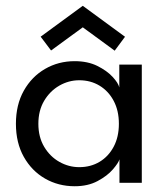

<svg xmlns="http://www.w3.org/2000/svg" viewBox="-20 -635 578 667"><path d="M395 0V-81.4Q391.4 -68.9 372 -46.4Q352.6 -23.9 319 -6Q285.4 12 239.4 12Q182.9 12 136.5 -14.6Q90.1 -41.3 62.7 -90.1Q35.3 -138.9 35.3 -205Q35.3 -271.1 62.7 -319.9Q90.1 -368.7 136.5 -395.6Q182.9 -422.5 239.4 -422.5Q284.8 -422.5 318.1 -406Q351.4 -389.4 371.2 -368Q390.9 -346.6 394.4 -331.4V-410.5H472.6V0ZM113.3 -205Q113.3 -158.7 133.6 -124.8Q153.9 -90.9 186.4 -72.6Q218.9 -54.3 255.3 -54.3Q294.9 -54.3 326 -72.9Q357.1 -91.6 375 -125.5Q393 -159.4 393 -205Q393 -250.6 375 -284.5Q357.1 -318.4 326 -337.3Q294.9 -356.2 255.3 -356.2Q218.9 -356.2 186.4 -337.7Q153.9 -319.1 133.6 -285.2Q113.3 -251.3 113.3 -205ZM157.4 -459.6 121.2 -507.6 267.6 -614.8 414.3 -507.3 378.4 -458.9 267.6 -540.1Z"/></svg>

Font: League Spartan Extralight
Style: Regular
Weight: 200
Foundry: The League of Moveable Type
Version: Version 2.300; ttfautohint (v1.8.3)